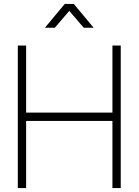

<svg xmlns="http://www.w3.org/2000/svg" viewBox="-20 -950 700 970"><path d="M207 -810 307 -930H353L453 -810H403L330 -895L257 -810ZM70 0V-720H112V-381H548V-720H590V0H548V-339H112V0Z"/></svg>

Font: Vela Sans ExtLt
Style: Regular
Weight: 200
Designer: Principal design: Mikhail Sharanda - project Manrope.
Design modification: Ravid Balaliev
Foundry: Mikhail Sharanda
Version: Version 1.001